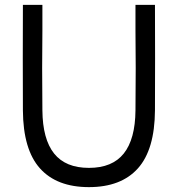

<svg xmlns="http://www.w3.org/2000/svg" viewBox="-20 -753 730 788"><path d="M154 -627Q153 -548 153 -474Q153 -400 154 -300Q155 -182 202 -123Q249 -64 345 -64Q441 -64 488 -123Q535 -182 536 -300Q537 -400 537 -474Q537 -548 536 -627Q536 -680 536 -733H616Q617 -511 616 -300Q615 -139 546 -62Q477 15 345 15Q213 15 144 -62Q75 -139 74 -300Q73 -511 74 -733H154Q154 -680 154 -627Z"/></svg>

Font: Kreadon
Style: Regular
Weight: 400
Designer: kohakuno
Foundry: StudioGnu
Version: Version 1.000;Glyphs 3.1.2 (3151)